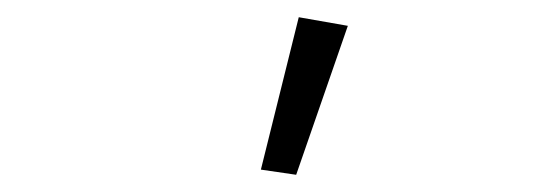

<svg xmlns="http://www.w3.org/2000/svg" viewBox="-20 -789 640 223"><path d="M384 -759 324 -586 283 -592 327 -769Z"/></svg>

Font: IBM Plex Sans Light
Style: Regular
Weight: 300
Designer: Mike Abbink, Paul van der Laan, Pieter van Rosmalen
Foundry: Bold Monday
Version: Version 3.201